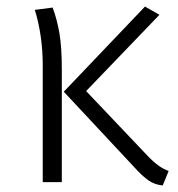

<svg xmlns="http://www.w3.org/2000/svg" viewBox="-20 -554 541 584"><path d="M475 10Q451 8 432 -5Q413 -18 386 -48L174 -275L421 -534L465 -509L242 -277L429 -80Q463 -44 493 -34ZM168 0H110V-355Q110 -445 86 -524L140 -531Q153 -497 160.5 -454.5Q168 -412 168 -344Z"/></svg>

Font: Trujillo Light
Style: Regular
Weight: 300
Designer: Fira Sans original fonts by bBox Type GmbH, Carrois Corporate GbR, & Edenspiekermann AG / Changes by Cristiano Sobral
Foundry: Fira Sans original fonts by bBox Type GmbH, Carrois Corporate GbR, & Edenspiekermann AG / Changes by Cristiano Sobral
Version: Version 4.301;July 28, 2020;FontCreator 13.0.0.2655 64-bit